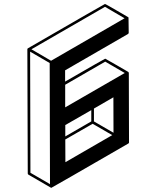

<svg xmlns="http://www.w3.org/2000/svg" viewBox="-20 -853 772 949"><path d="M233.9 75.2H232.4L120.6 10.3Q117.2 8.3 117.2 4.4L115.2 -609.4Q115.2 -613.3 118.7 -614.7Q497.1 -833.5 499 -833.5Q501 -833.5 556.9 -801Q612.8 -768.6 613.5 -768.1Q614.3 -767.6 614.5 -767.1Q614.7 -766.6 615.2 -766.4Q615.7 -766.1 616.2 -690.9Q615.7 -687 612.8 -685.1L301.8 -505.4V-449.7Q498 -563 500 -563Q501.5 -563 557.6 -530.3Q613.8 -497.6 614.3 -497.3Q614.7 -497.1 615.2 -496.1Q615.7 -495.1 616 -494.1Q616.2 -493.2 616.7 -493.2L617.7 -148.9Q617.7 -145.5 614.3 -143.6Q235.8 75.2 233.9 75.2ZM302.2 -322.3 596.7 -492.2 500 -548.3 302.2 -434.1ZM227.1 57.1 225.6 -541.5 128.9 -597.7 130.4 1ZM232.4 -552.7 595.7 -762.7 499 -819.3 135.3 -609.4ZM302.7 -178.7 431.2 -252.9V-308.6L302.7 -234.9ZM303.2 -51.3 534.7 -185.1 438 -241.2 302.7 -163.6ZM541 -196.8 540.5 -372.1 444.3 -316.4V-252.9Z"/></svg>

Font: 3D Isometric
Style: Bold
Weight: 700
Designer: GGBotNet
Foundry: GGBotNet
Version: 1.14